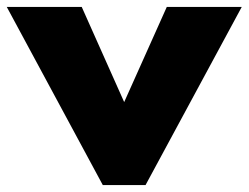

<svg xmlns="http://www.w3.org/2000/svg" viewBox="-40 -532 716 552"><path d="M255.5 0H378.5L655 -512H439.5L317 -238.5L195 -512H-20.5Z"/></svg>

Font: Spartan ExtraBold
Style: Regular
Weight: 800
Designer: Matt Bailey, Mirko Velimirovic
Foundry: Matt Bailey
Version: Version 1.003; ttfautohint (v1.8.3)